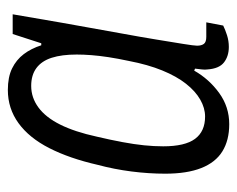

<svg xmlns="http://www.w3.org/2000/svg" viewBox="-76 -502 590 477"><g transform="rotate(-90 218.5 -263.0)"><path d="M149 12Q109 12 81.5 -5Q54 -22 40 -57.5Q26 -93 26 -147Q26 -188 31.5 -231Q37 -274 48 -315Q64 -385 89.5 -435Q115 -485 151.5 -511.5Q188 -538 234 -538Q266 -538 287.5 -527.5Q309 -517 323 -498.5Q337 -480 345 -455H350L373 -526H422L401 -404Q396 -377 389 -337Q382 -297 374 -253.5Q366 -210 359.5 -170.5Q353 -131 348.5 -103Q344 -75 344 -68Q344 -57 348.5 -51Q353 -45 366 -45H402L394 -3Q384 2 370 6.5Q356 11 341 11Q318 11 302.5 -1Q287 -13 285 -42Q284 -48 285 -56Q286 -64 287 -73L282 -75Q261 -38 226.5 -13Q192 12 149 12ZM168 -48Q189 -48 210 -60Q231 -72 249.5 -95.5Q268 -119 282.5 -154.5Q297 -190 306 -237Q312 -265 315.5 -288Q319 -311 320.5 -330.5Q322 -350 322 -367Q322 -404 314 -429Q306 -454 288.5 -467Q271 -480 244 -480Q215 -480 190.5 -462Q166 -444 148 -408Q130 -372 118 -317Q110 -283 104.5 -253.5Q99 -224 96.5 -199.5Q94 -175 94 -152Q94 -98 112.5 -73Q131 -48 168 -48Z"/></g></svg>

Font: Archivo Condensed Light
Style: Italic
Weight: 300
Width: 3
Italic angle: -10°
Designer: Hector Gatti
Foundry: Omnibus-Type
Version: Version 2.001